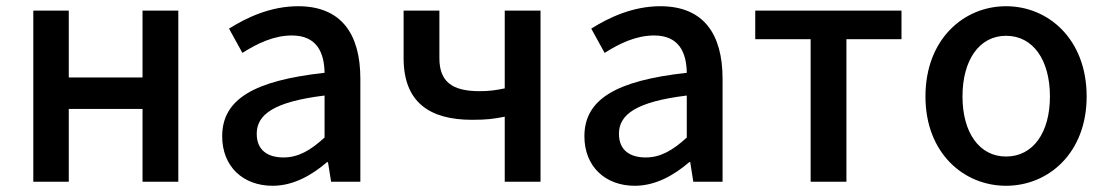

<svg xmlns="http://www.w3.org/2000/svg" viewBox="-20 -584 3560 617"><path d="M87 0H201V-234H438V0H553V-550H438V-335H201V-550H87Z M856 13C922 13 981 -20 1031 -63H1034L1044 0H1138V-331C1138 -477 1075 -564 938 -564C850 -564 773 -528 716 -492L759 -414C806 -444 860 -470 918 -470C999 -470 1022 -414 1023 -350C794 -325 694 -264 694 -146C694 -49 761 13 856 13ZM891 -78C842 -78 805 -100 805 -154C805 -216 860 -257 1023 -277V-142C978 -101 939 -78 891 -78Z M1602 0H1717V-550H1602V-300C1574 -294 1551 -291 1521 -291C1431 -291 1392 -323 1392 -397V-550H1277V-397C1277 -255 1361 -199 1497 -199C1545 -199 1566 -202 1602 -209Z M2020 13C2086 13 2145 -20 2195 -63H2198L2208 0H2302V-331C2302 -477 2239 -564 2102 -564C2014 -564 1937 -528 1880 -492L1923 -414C1970 -444 2024 -470 2082 -470C2163 -470 2186 -414 2187 -350C1958 -325 1858 -264 1858 -146C1858 -49 1925 13 2020 13ZM2055 -78C2006 -78 1969 -100 1969 -154C1969 -216 2024 -257 2187 -277V-142C2142 -101 2103 -78 2055 -78Z M2585 0H2700V-458H2877V-550H2407V-458H2585Z M3213 13C3349 13 3472 -92 3472 -274C3472 -458 3349 -564 3213 -564C3077 -564 2954 -458 2954 -274C2954 -92 3077 13 3213 13ZM3213 -81C3127 -81 3073 -158 3073 -274C3073 -391 3127 -469 3213 -469C3300 -469 3354 -391 3354 -274C3354 -158 3300 -81 3213 -81Z"/></svg>

Font: Noto Sans CJK JP Medium
Style: Regular
Weight: 500
Designer: Ryoko NISHIZUKA (kana & ideographs); Paul D. Hunt (Latin, Greek & Cyrillic); Wenlong ZHANG (bopomofo); Sandoll Communica
Foundry: Adobe Systems Incorporated
Version: Version 1.004;PS 1.004;hotconv 1.0.82;makeotf.lib2.5.63406